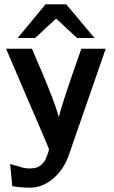

<svg xmlns="http://www.w3.org/2000/svg" viewBox="-20 -698 527 890"><path d="M62 -522 191 -678H287L418 -522H337L240 -612L143 -522ZM8 -472H128Q187 -337 221 -249Q240 -200 253 -155Q263 -206 357 -472H470L300 18Q276 88 226.5 130Q177 172 119 172Q79 172 37 165L27 62Q45 68 66 73Q100 86 133 82Q155 80 169.5 67.5Q184 55 190 43Q196 31 204 7V8L207 -7Q204 -15 198 -29Q192 -43 190 -48Z"/></svg>

Font: Coval
Style: Bold
Weight: 700
Foundry: Context Ltd
Version: Version 001.000